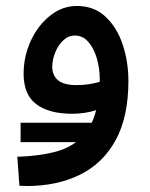

<svg xmlns="http://www.w3.org/2000/svg" viewBox="-20 -371 502 643"><path d="M69 252Q60 252 57 251.5Q54 251 45 251L38 154Q105 152 159 139Q213 126 249.5 93Q286 60 302 -2Q283 4 262.5 7Q242 10 222 10Q144 10 101.5 -22Q59 -54 59 -125Q59 -166 72 -206Q85 -246 109.5 -279Q134 -312 166.5 -331.5Q199 -351 238 -351Q295 -351 333.5 -315Q372 -279 391 -221.5Q410 -164 410 -100Q410 20 367.5 98Q325 176 248 214Q171 252 69 252ZM155 -147Q155 -119 174 -102.5Q193 -86 237 -86Q277 -86 314 -97Q314 -101 314 -106Q314 -143 304 -176.5Q294 -210 275.5 -231Q257 -252 231 -252Q209 -252 192 -236Q175 -220 165 -195.5Q155 -171 155 -147ZM49 105V40H355V105Z"/></svg>

Font: Noto Sans Arabic Med
Style: Regular
Weight: 500
Designer: Monotype Design Team, Nadine Chahine, Nizar Qandah and Khaled Hosny
Foundry: Monotype Imaging Inc.
Version: Version 2.012; ttfautohint (v1.8.4.7-5d5b)